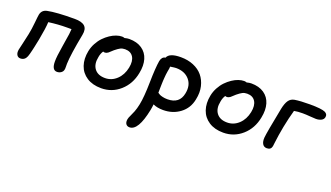

<svg xmlns="http://www.w3.org/2000/svg" viewBox="-70 -1007 3045 1768"><g transform="rotate(20 1453.0 -123.5)"><path d="M438 9.8Q388.2 9.8 388.2 -74.2Q387.7 -120.6 406 -230Q424.3 -339.4 425.8 -356Q429.2 -388.7 430.2 -405.8H386.2Q299.8 -405.8 207 -393.1Q205.1 -336.9 182.1 -214.8Q180.2 -206.5 174.6 -178.7Q168.9 -150.9 165.8 -136.2Q162.6 -121.6 157.5 -99.6Q152.3 -77.6 147.9 -61.5Q143.6 -45.4 139.2 -34.2Q122.1 8.8 79.1 8.8Q55.2 8.8 43.7 -11.2Q32.2 -31.2 38.1 -63Q39.6 -70.3 54.4 -133.8Q69.3 -197.3 75.2 -227.1Q86.4 -282.2 92.5 -346.7Q98.6 -411.1 102.1 -429.2Q112.3 -476.1 160.2 -486.8Q245.6 -504.9 426.8 -504.9Q496.6 -504.9 525.6 -477.8Q554.7 -450.7 543 -391.1Q502.9 -183.6 500 -92.8Q500 -88.9 500.2 -61.5Q500.5 -34.2 498 -33.2Q495.1 -15.1 478 -2.7Q460.9 9.8 438 9.8Z M871.1 12.2Q787.1 12.2 730 -24.9Q672.9 -62 651.1 -125.5Q629.4 -189 645 -268.1Q653.3 -310.1 673.8 -347.9Q694.3 -385.7 720.7 -413.1Q747.1 -440.4 777.3 -460.7Q807.6 -481 837.2 -491Q866.7 -501 892.1 -501Q903.8 -501 917 -496.1Q943.4 -502.9 961.9 -502.9Q1037.6 -502.9 1087.2 -469Q1136.7 -435.1 1154.1 -376Q1171.4 -316.9 1155.8 -240.2Q1134.3 -127 1055.4 -57.4Q976.6 12.2 871.1 12.2ZM751 -249Q735.8 -176.3 769 -132.1Q802.2 -87.9 873 -87.9Q937.5 -87.9 986.1 -133.5Q1034.7 -179.2 1049.8 -253.9Q1063.5 -321.8 1038.6 -361.3Q1013.7 -400.9 958 -400.9Q932.1 -400.9 912.6 -390.9Q893.1 -380.9 863.8 -356.9Q854.5 -349.1 841.8 -336.9Q829.1 -324.7 823.5 -320.3Q817.9 -315.9 809.1 -312Q800.3 -308.1 790 -308.1Q780.3 -308.1 774.9 -312Q756.8 -285.2 751 -249Z M1240.2 261.2Q1217.3 261.2 1205.1 244.4Q1192.9 227.5 1198.2 196.8Q1201.7 179.7 1212.2 159.2Q1222.7 138.7 1235.4 106.4Q1248 74.2 1257.3 28.8Q1272.9 -47.4 1275.4 -191.2Q1277.8 -335 1289.6 -405.8Q1298.8 -450.7 1333.5 -455.1Q1354 -507.8 1466.3 -507.8Q1535.2 -507.8 1590.8 -484.6Q1646.5 -461.4 1681.2 -419.7Q1715.8 -377.9 1729.7 -319.3Q1743.7 -260.7 1728.5 -189.9Q1710.9 -99.6 1640.9 -46.9Q1570.8 5.9 1475.6 5.9Q1418 5.9 1377.4 -13.2Q1374.5 16.6 1368.7 45.9Q1325.2 261.2 1240.2 261.2ZM1400.4 -374Q1397 -357.4 1394.3 -339.8Q1391.6 -322.3 1389.9 -308.8Q1388.2 -295.4 1387 -276.1Q1385.7 -256.8 1385 -246.8Q1384.3 -236.8 1383.8 -215.6Q1383.3 -194.3 1383.1 -187.5Q1382.8 -180.7 1382.6 -157.2Q1382.3 -133.8 1382.3 -128.9Q1395 -120.1 1403.6 -115.7Q1412.1 -111.3 1433.1 -106.2Q1454.1 -101.1 1480.5 -101.1Q1598.1 -101.1 1618.7 -209Q1635.7 -292.5 1589.4 -345.7Q1543 -398.9 1458.5 -398.9Q1445.8 -398.9 1401.4 -392.1Q1402.3 -386.7 1400.4 -374Z M2067.4 12.2Q1983.4 12.2 1926.3 -24.9Q1869.1 -62 1847.4 -125.5Q1825.7 -189 1841.3 -268.1Q1849.6 -310.1 1870.1 -347.9Q1890.6 -385.7 1917 -413.1Q1943.4 -440.4 1973.6 -460.7Q2003.9 -481 2033.4 -491Q2063 -501 2088.4 -501Q2100.1 -501 2113.3 -496.1Q2139.6 -502.9 2158.2 -502.9Q2233.9 -502.9 2283.4 -469Q2333 -435.1 2350.3 -376Q2367.7 -316.9 2352.1 -240.2Q2330.6 -127 2251.7 -57.4Q2172.9 12.2 2067.4 12.2ZM1947.3 -249Q1932.1 -176.3 1965.3 -132.1Q1998.5 -87.9 2069.3 -87.9Q2133.8 -87.9 2182.4 -133.5Q2231 -179.2 2246.1 -253.9Q2259.8 -321.8 2234.9 -361.3Q2210 -400.9 2154.3 -400.9Q2128.4 -400.9 2108.9 -390.9Q2089.4 -380.9 2060.1 -356.9Q2050.8 -349.1 2038.1 -336.9Q2025.4 -324.7 2019.8 -320.3Q2014.2 -315.9 2005.4 -312Q1996.6 -308.1 1986.3 -308.1Q1976.6 -308.1 1971.2 -312Q1953.1 -285.2 1947.3 -249Z M2494.6 9.8Q2465.8 9.8 2451.9 -13.2Q2438 -36.1 2440.9 -75.2Q2445.3 -126 2494.6 -376Q2506.3 -433.1 2526.4 -461.9Q2546.4 -490.7 2583 -497.1Q2638.2 -505.9 2730 -505.9Q2847.2 -505.9 2881.8 -488.8Q2911.1 -473.6 2904.8 -443.8Q2900.9 -421.4 2878.7 -410.2Q2856.4 -398.9 2826.7 -398.9Q2808.1 -398.9 2769 -402.3Q2730 -405.8 2695.8 -405.8Q2647.5 -405.8 2612.8 -398.9Q2590.8 -322.3 2571.8 -226.1Q2563.5 -185.1 2556.9 -141.1Q2550.3 -97.2 2546.6 -65.4Q2543 -33.7 2542 -27.8Q2534.7 9.8 2494.6 9.8Z"/></g></svg>

Font: Shantell Sans Normal
Style: Italic
Weight: 500
Italic angle: -11.31°
Designer: Stephen Nixon, Anya Danilova, Shantell Martin
Foundry: Arrow Type
Version: Version 1.006;[559af2be0]